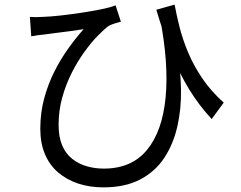

<svg xmlns="http://www.w3.org/2000/svg" viewBox="-20 -759 1040 829"><path d="M734 -739Q742 -694 755.5 -641Q769 -588 792.5 -532Q816 -476 853.5 -420.5Q891 -365 946 -316L894 -245Q839 -304 796 -374.5Q753 -445 719 -530Q685 -615 655 -717ZM109 -686Q132 -684 162 -686Q196 -687 241 -692Q286 -697 332 -704Q378 -711 417.5 -719Q457 -727 479 -736L502 -665Q492 -663 476 -658Q460 -653 449 -647Q430 -633 402.5 -605Q375 -577 345.5 -536.5Q316 -496 290.5 -446Q265 -396 249 -339Q233 -282 233 -220Q233 -167 248.5 -131Q264 -95 292 -73Q320 -51 355 -41Q390 -31 428 -31Q548 -31 614.5 -111.5Q681 -192 695 -338Q709 -484 671 -680L745 -544Q760 -459 761.5 -373.5Q763 -288 745.5 -212Q728 -136 689 -77Q650 -18 585 16Q520 50 426 50Q367 50 317.5 33.5Q268 17 231 -14.5Q194 -46 174 -93.5Q154 -141 154 -203Q154 -273 171 -335Q188 -397 215 -450.5Q242 -504 275 -550Q308 -596 341 -633Q315 -629 282.5 -624.5Q250 -620 220 -616.5Q190 -613 171 -610Q157 -609 143.5 -607Q130 -605 115 -602Z"/></svg>

Font: Noto Sans SC Thin
Style: Regular
Weight: 400
Version: Version 2.004-H2;hotconv 1.0.118;makeotfexe 2.5.65603